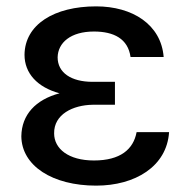

<svg xmlns="http://www.w3.org/2000/svg" viewBox="-20 -573 595 603"><path d="M47 -145C48 -52 145 10 282 10C404 10 504 -50 511 -158H409C399 -104 358 -69 275 -69C195 -69 150 -106 150 -154C149 -214 209 -243 271 -244H341V-316H271C203 -316 161 -345 161 -393C162 -439 202 -474 275 -474C338 -474 382 -451 390 -394H494C486 -496 396 -553 282 -553C150 -553 58 -496 57 -401C57 -343 97 -299 167 -280C92 -260 48 -213 47 -145Z"/></svg>

Font: Wafeq Medium
Style: Regular
Weight: 500
Designer: Rasmus Andersson & Azza Alameddine
Foundry: Google & TypeTogether
Version: Version 3.000;January 28, 2025;FontCreator 15.0.0.3014 64-bi